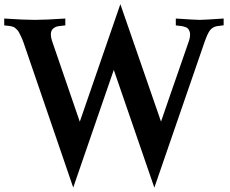

<svg xmlns="http://www.w3.org/2000/svg" viewBox="-23 -822 1094 913"><path d="M325.2 69.8 87.9 -622.6V-622.1Q82.5 -637.2 76.9 -648.9Q71.3 -660.6 66.9 -668.7Q62.5 -676.8 56.6 -682.1Q50.8 -687.5 46.9 -690.7Q43 -693.8 35.6 -695.8Q28.3 -697.8 24.4 -698.2Q20.5 -698.7 11.2 -699.7Q2 -700.7 -2.9 -701.2V-733.9Q92.3 -727.5 142.6 -727.5Q192.4 -727.5 287.6 -733.9V-701.2L256.8 -697.8Q241.2 -695.8 230 -686.3Q218.8 -676.8 218.8 -657.7Q218.8 -644.5 224.1 -628.4L356.4 -243.2Q451.2 -516.6 549.3 -802.2L742.7 -243.7Q762.2 -300.8 784.4 -365Q806.6 -429.2 834 -507.6Q861.3 -585.9 876 -628.9Q880.9 -643.6 880.9 -658.2Q880.9 -668 877.4 -675.3Q874 -682.6 870.1 -686.8Q866.2 -690.9 857.2 -693.8Q848.1 -696.8 843.8 -697.5Q839.4 -698.2 827.6 -699.5Q815.9 -700.7 813 -701.2V-733.9Q907.2 -727.5 926.8 -727.5Q945.3 -727.5 1040.5 -733.9V-701.7L1009.8 -697.8Q989.3 -694.8 975.6 -678.2L976.1 -678.7Q964.4 -664.1 949.7 -622.1L710.9 70.3L518.1 -489.7Q500.5 -438.5 429.7 -233.4Q358.9 -28.3 325.2 69.8Z"/></svg>

Font: Flanker
Style: Bold
Weight: 700
Designer: Flanker
Foundry: Flanker
Version: Version 2.021